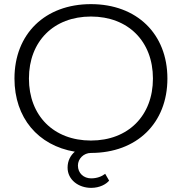

<svg xmlns="http://www.w3.org/2000/svg" viewBox="-20 -730 880 929"><path d="M420 10C642 10 790 -134 790 -350C790 -566 642 -710 420 -710C198 -710 50 -566 50 -350C50 -160 164 -26 342 4C321 22 307 48 307 81C307 140 360 179 421 179C463 179 494 161 508 144L489 111C472 124 449 133 421 133C385 133 357 108 357 71C357 38 385 10 420 10ZM420 -50C240 -50 120 -170 120 -350C120 -530 240 -650 420 -650C600 -650 720 -530 720 -350C720 -170 600 -50 420 -50Z"/></svg>

Font: Gully Light
Style: Regular
Weight: 300
Designer: jaikishan Patel
Foundry: MagicType
Version: Version 1.000;Glyphs 3.2 (3242)